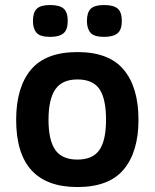

<svg xmlns="http://www.w3.org/2000/svg" viewBox="-20 -736 621 771"><path d="M536.1 -254.9Q536.1 -127 477.1 -55.9Q418 15.1 291 15.1Q44.9 15.1 44.9 -254.9Q44.9 -384.8 104 -455.8Q163.1 -526.9 291 -526.9Q418 -526.9 477.1 -455.8Q536.1 -384.8 536.1 -254.9ZM405.8 -254.9Q405.8 -339.4 379.4 -378.2Q353 -417 291 -417Q229.5 -417 202.1 -377.2Q174.8 -337.4 174.8 -254.9Q174.8 -172.9 201.9 -134Q229 -95.2 291 -95.2Q352.1 -95.2 378.9 -133.5Q405.8 -171.9 405.8 -254.9ZM469.2 -651.9Q469.2 -616.2 451.7 -602.1Q434.1 -587.9 397.9 -587.9Q357.9 -587.9 343.5 -604.5Q329.1 -621.1 329.1 -651.9Q329.1 -686 344.5 -700.9Q359.9 -715.8 397.9 -715.8Q436 -715.8 452.6 -701.4Q469.2 -687 469.2 -651.9ZM252 -651.9Q252 -616.2 234.6 -602.1Q217.3 -587.9 181.2 -587.9Q141.1 -587.9 126.7 -604.5Q112.3 -621.1 112.3 -651.9Q112.3 -686 127.7 -700.9Q143.1 -715.8 181.2 -715.8Q219.2 -715.8 235.6 -701.4Q252 -687 252 -651.9Z"/></svg>

Font: Clear Sans
Style: Bold
Weight: 700
Foundry: Intel Corporation
Version: Version 1.00